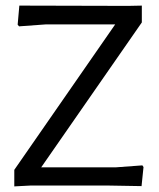

<svg xmlns="http://www.w3.org/2000/svg" viewBox="-20 -662 568 685"><path d="M127 -65 486 -582V-642L437 -641L49 -642L43 -574L48 -568L144 -575H391L31 -56V3L88 0H369L485 2L492 -66L488 -72L393 -65Z"/></svg>

Font: Alegreya Sans
Style: Regular
Weight: 400
Designer: Juan Pablo del Peral
Foundry: Huerta Tipografica
Version: Version 1.000;PS 001.000;hotconv 1.0.70;makeotf.lib2.5.58329